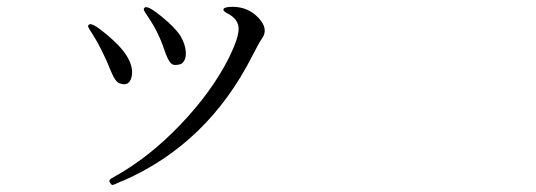

<svg xmlns="http://www.w3.org/2000/svg" viewBox="-20 -501 1540 552"><path d="M326.2 21.5Q331.1 19.5 334 18.6Q577.1 -87.9 705.1 -339.8Q726.6 -381.8 733.4 -390.6Q752.9 -418 723.1 -449.7Q693.4 -481.4 648.4 -481.4Q627 -481.4 623 -475.6Q619.1 -469.7 634.8 -461.9Q665 -446.3 666 -419.9Q667 -393.6 638.7 -335.9Q589.8 -238.3 500 -144Q410.2 -49.8 312.5 4.9Q297.9 12.7 295.4 16.1Q293 19.5 296.9 25.4Q300.8 31.2 304.2 30.8Q307.6 30.3 326.2 21.5ZM344.7 -339.8Q328.1 -367.2 286.6 -401.9Q245.1 -436.5 236.3 -430.7Q232.4 -427.7 233.4 -424.3Q234.4 -420.9 243.2 -407.2L245.1 -404.3Q272.5 -362.3 300.8 -292Q311.5 -266.6 323.2 -261.7Q350.6 -251 357.9 -278.3Q365.2 -305.7 344.7 -339.8ZM503.9 -319.3Q515.6 -330.1 514.2 -352.1Q512.7 -374 499 -397.5Q482.4 -422.9 443.8 -454.1Q405.3 -485.4 396.5 -479.5Q392.6 -476.6 393.6 -472.7Q394.5 -468.8 405.3 -453.1Q434.6 -410.2 451.2 -361.3Q462.9 -325.2 473.6 -317.4Q477.5 -313.5 488.3 -314.5Q499 -315.4 503.9 -319.3Z"/></svg>

Font: Bpmf GenWan Min R
Style: R
Weight: 400
Foundry: But Ko
Version: Version 1.320